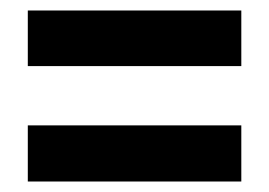

<svg xmlns="http://www.w3.org/2000/svg" viewBox="-20 -535 513 366"><path d="M33 -409H440V-515H33ZM33 -189H440V-296H33Z"/></svg>

Font: Noto Sans Armenian ExtraCondensed
Style: Regular
Weight: 400
Width: 2
Designer: Monotype Design Team
Foundry: Monotype Imaging Inc.
Version: Version 2.008